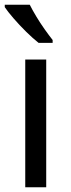

<svg xmlns="http://www.w3.org/2000/svg" viewBox="-21 -786 299 806"><path d="M173 0H85V-536H173ZM104 -766Q115 -744 131.5 -716.5Q148 -689 166.5 -663Q185 -637 200 -618V-606H141Q118 -624 89 -652.5Q60 -681 35.5 -709.5Q11 -738 -1 -756V-766Z"/></svg>

Font: Noto Sans Ugaritic
Style: Regular
Weight: 400
Designer: Monotype Design Team
Foundry: Monotype Imaging Inc.
Version: Version 2.001; ttfautohint (v1.8.4.7-5d5b)